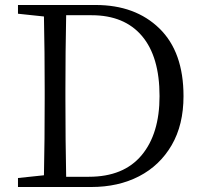

<svg xmlns="http://www.w3.org/2000/svg" viewBox="-20 -749 812 769"><path d="M245 -41H336Q475 -41 547 -127Q619 -213 619 -364Q619 -522 548.5 -605Q478 -688 347 -688H245Q242 -543 242 -390V-354Q242 -185 245 -41ZM52 -729H363Q522 -729 618.5 -635Q715 -541 715 -364Q715 -249 667.5 -167.5Q620 -86 537 -43Q454 0 345 0H52V-36L156 -47Q159 -185 159 -354V-390Q159 -539 156 -683L52 -694Z"/></svg>

Font: Han-Nom Khai
Style: Regular
Weight: 400
Version: Version 1.200;June 22, 2023;FontCreator 14.0.0.2814 64-bit